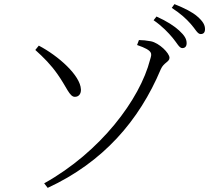

<svg xmlns="http://www.w3.org/2000/svg" viewBox="-20 -854 1040 930"><path d="M863 -621C876 -621 884 -629 884 -645C884 -665 874 -682 848 -706C824 -728 789 -751 738 -774L724 -756C767 -726 795 -696 816 -671C838 -645 848 -621 863 -621ZM952 -689C966 -689 973 -697 973 -713C973 -733 963 -751 935 -775C912 -795 875 -814 825 -834L812 -816C856 -787 881 -764 904 -738C926 -714 936 -689 952 -689ZM759 -519C773 -551 801 -554 801 -574C801 -597 751 -646 711 -654C690 -658 670 -660 653 -660L644 -636C726 -608 715 -593 707 -565C658 -373 467 -118 194 34L211 56C479 -68 654 -269 759 -519ZM259 -494C303 -432 317 -384 343 -385C362 -385 373 -400 372 -421C369 -489 263 -583 168 -633L151 -612C191 -576 227 -540 259 -494Z"/></svg>

Font: Noto Serif CJK JP Light
Style: Regular
Weight: 300
Designer: Ryoko NISHIZUKA 西塚涼子 (kana & ideographs); Frank Grießhammer (Latin, Greek & Cyrillic); Wenlong ZHANG 张文龙 (bopomofo); San
Foundry: Adobe Systems Incorporated
Version: Version 1.001;PS 1.001;hotconv 16.6.54;makeotf.lib2.5.65590